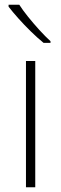

<svg xmlns="http://www.w3.org/2000/svg" viewBox="-20 -879 257 806"><path d="M128 -93H89V-623H128ZM61 -859Q75 -837 97.5 -809Q120 -781 145 -753.5Q170 -726 192 -706V-699H163Q137 -720 109 -747.5Q81 -775 56.5 -802.5Q32 -830 16 -851V-859Z"/></svg>

Font: Noto Sans Telugu UI ExtraLight
Style: Regular
Weight: 200
Designer: Jelle Bosma - Monotype Design Team
Foundry: Monotype Imaging Inc.
Version: Version 2.005; ttfautohint (v1.8.4.7-5d5b)